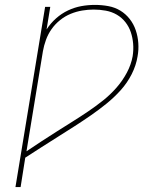

<svg xmlns="http://www.w3.org/2000/svg" viewBox="-20 -763 640 783"><path d="M43 0 164 -735H185L170 -643Q186 -668 208.5 -688Q231 -708 257.5 -720.5Q284 -733 311.5 -738Q339 -743 367 -743Q395 -743 422 -738Q449 -733 471 -719.5Q493 -706 509 -685.5Q525 -665 533.5 -640Q542 -615 544 -587.5Q546 -560 541 -533Q535 -496 517 -460.5Q499 -425 472.5 -395.5Q446 -366 414.5 -340.5Q383 -315 350.5 -292.5Q318 -270 284.5 -248.5Q251 -227 217.5 -206Q184 -185 150.5 -163.5Q117 -142 83 -120L64 0ZM88 -146Q119 -167 150.5 -187.5Q182 -208 213.5 -228Q245 -248 277 -268Q309 -288 340 -309Q371 -330 400.5 -353.5Q430 -377 455 -405.5Q480 -434 497.5 -467Q515 -500 521 -534Q525 -560 523 -584.5Q521 -609 513.5 -631.5Q506 -654 491.5 -672.5Q477 -691 456.5 -703Q436 -715 411.5 -719.5Q387 -724 362 -724Q339 -724 315 -720Q291 -716 268 -706.5Q245 -697 225 -681Q205 -665 190.5 -644.5Q176 -624 167.5 -600.5Q159 -577 155 -554Z"/></svg>

Font: Iosevka SS04 Th Ex Obl
Style: Regular
Weight: 100
Width: 7
Italic angle: -9°
Monospace: yes
Designer: Belleve Invis
Foundry: Belleve Invis
Version: Version 19.0.0; ttfautohint (v1.8.4)